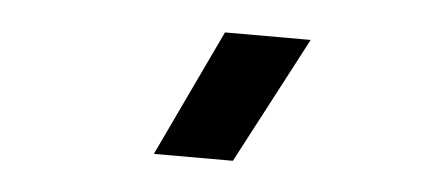

<svg xmlns="http://www.w3.org/2000/svg" viewBox="-29 -842 643 280"><g transform="rotate(5 293.0 -702.0)"><path d="M203.1 -609.4H318.8L416.5 -794.9H291Z"/></g></svg>

Font: Cascadia Mono SemiBold
Style: Regular
Weight: 600
Monospace: yes
Designer: Aaron Bell
Foundry: Saja Typeworks
Version: Version 2404.023